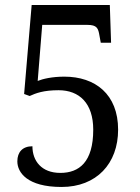

<svg xmlns="http://www.w3.org/2000/svg" viewBox="-20 -734 556 764"><path d="M225 10C364 10 450 -83 450 -218C450 -359 359 -429 236 -429C187 -429 150 -420 130 -412L148 -635H327C366 -635 371 -622 376 -591L381 -564H422L417 -714H106L76 -360L98 -352C122 -363 153 -375 213 -375C296 -375 351 -323 351 -218C351 -89 295 -46 220 -46C145 -46 109 -94 109 -152C70 -152 49 -129 49 -92C49 -48 88 10 225 10Z"/></svg>

Font: Noto Serif Ethiopic SmCn
Style: Regular
Weight: 400
Width: 4
Designer: Monotype Design Team
Foundry: Monotype Imaging Inc.
Version: Version 2.102